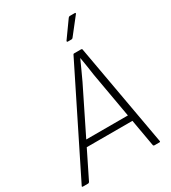

<svg xmlns="http://www.w3.org/2000/svg" viewBox="-225 -947 935 1050"><g transform="rotate(-30 242.5 -422.0)"><path d="M-17 0Q-20 0 -21.5 -1.5Q-23 -3 -22 -5L298 -649Q300 -655 304 -655H349Q355 -655 356 -650L471 -6Q472 0 467 0H433Q429 0 427 -5L340 -499Q336 -528 331.5 -557Q327 -586 322 -615H321Q308 -586 294.5 -556.5Q281 -527 267 -497L24 -5Q20 0 16 0ZM98 -176 115 -214H400L405 -176ZM307 -728Q304 -728 303 -730.5Q302 -733 304 -736L377 -838Q381 -844 387 -844H418Q422 -844 423 -842Q424 -840 421 -836L341 -734Q339 -731 336.5 -729.5Q334 -728 331 -728Z"/></g></svg>

Font: Sofia Sans Semi Condensed ExtraLight
Style: Italic
Weight: 250
Italic angle: -9°
Version: Version 4.100